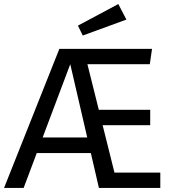

<svg xmlns="http://www.w3.org/2000/svg" viewBox="-32 -931 868 951"><path d="M262 -689H721L710 -613H401L535 -76H762V0H458L316 -613L85 0H-12ZM162 -250H416L433 -173H134ZM441 -387H712V-311H461ZM354 -804 554 -911 594 -834 378 -755Z"/></svg>

Font: Fira Sans Variable
Style: Regular
Weight: 400
Designer: Carrois Corporate & Edenspiekermann AG
Foundry: Carrois Corporate GbR & Edenspiekermann AG
Version: Version 4.202